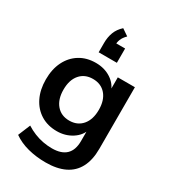

<svg xmlns="http://www.w3.org/2000/svg" viewBox="-227 -883 1057 1187"><g transform="rotate(30 302.0 -289.5)"><path d="M293 190Q225 190 165.5 174.5Q106 159 61 127L97 40Q125 58 156 70.5Q187 83 219 89Q251 95 283 95Q350 95 383.5 62.5Q417 30 417 -34V-124H426Q411 -73 363.5 -42.5Q316 -12 256 -12Q190 -12 141 -42.5Q92 -73 65 -128Q38 -183 38 -256Q38 -329 65 -383.5Q92 -438 141 -468.5Q190 -499 256 -499Q318 -499 364.5 -468.5Q411 -438 425 -388H417V-489H539V-49Q539 30 511 83.5Q483 137 428 163.5Q373 190 293 190ZM290 -107Q348 -107 382 -147Q416 -187 416 -256Q416 -325 382 -364.5Q348 -404 290 -404Q232 -404 198 -364.5Q164 -325 164 -256Q164 -187 198 -147Q232 -107 290 -107ZM237 -564V-631Q237 -672 250 -706.5Q263 -741 294 -769L341 -737Q319 -715 311 -694.5Q303 -674 303 -651L276 -666H367V-564Z"/></g></svg>

Font: Nunito Sans 12pt ExtraLight
Style: Regular
Weight: 200
Designer: Vernon Adams
Foundry: Vernon Adams
Version: Version 3.101;gftools[0.9.27]